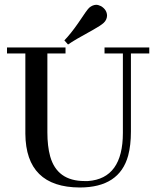

<svg xmlns="http://www.w3.org/2000/svg" viewBox="-20 -788 660 817"><path d="M9.8 -560.5H87.9V-218.8Q89.8 8.8 319.3 9.8Q488.3 9.8 525.4 -126Q537.1 -169.9 537.1 -228.5V-560.5H615.2V-585.9H424.8V-560.5H502.9V-222.7Q502.9 -28.3 354.5 -17.6Q346.7 -17.6 339.8 -17.6Q222.7 -17.6 193.4 -123Q181.6 -166 181.6 -224.6V-560.5H258.8V-585.9H9.8ZM420.9 -690.4Q434.6 -703.1 435.5 -720.7Q435.5 -746.1 410.2 -761.7Q398.4 -767.6 388.7 -767.6Q373 -766.6 359.4 -754.9Q350.6 -747.1 312.5 -689.5Q281.2 -644.5 253.9 -616.2L269.5 -598.6Q293.9 -616.2 377.9 -662.1Q409.2 -679.7 420.9 -690.4Z"/></svg>

Font: Abhaya Libre Medium
Style: Regular
Weight: 500
Designer: Pushpananda Ekanayake, Sol Matas, Pathum Egodawatta
Foundry: Mooniak
Version: Version 1.050 ; ttfautohint (v1.6)